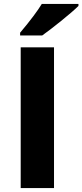

<svg xmlns="http://www.w3.org/2000/svg" viewBox="-20 -954 418 974"><path d="M82 -774H194C237 -804 345 -890 378 -924V-934H192C172 -901 136 -852 82 -788ZM85 0H254V-714H85Z"/></svg>

Font: Kathrein 85 Heavy
Style: Regular
Weight: 900
Designer: Lazydogs Typefoundry, based on Open Sans by Ascender Corporation
Foundry: Lazydogs Typefoundry
Version: Version 1.003;PS 001.003;hotconv 1.0.88;makeotf.lib2.5.64775